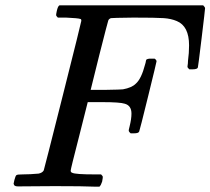

<svg xmlns="http://www.w3.org/2000/svg" viewBox="-20 -700 789 720"><path d="M185 -2Q157 -2 112.5 -1.5Q68 -1 48 -1Q36 -1 33 -6Q31 -10 31 -11Q31 -13 34 -25Q38 -41 42 -43.5Q46 -46 65 -46Q92 -46 125 -49Q139 -52 144 -61Q146 -66 215.5 -342Q285 -618 285 -622Q285 -629 281 -629Q273 -632 228 -634H197Q191 -640 190.5 -642.5Q190 -645 193 -659Q197 -677 203 -680H742Q749 -673 749 -669Q749 -664 736 -556.5Q723 -449 722 -447Q720 -440 702 -440H690Q683 -446 683 -450Q683 -452 683.5 -454.5Q684 -457 684.5 -462Q685 -467 685 -472Q689 -501 689 -530Q689 -602 643 -621Q622 -630 594 -632Q566 -634 480 -634Q400 -633 396 -632Q388 -629 386 -623Q385 -622 352 -492L320 -363H375Q435 -364 441 -365Q474 -371 489 -386Q510 -404 524 -458Q525 -461 526 -465Q527 -469 527 -470.5Q527 -472 528 -474.5Q529 -477 530.5 -477.5Q532 -478 534.5 -479Q537 -480 540 -480Q543 -480 548 -480H560Q567 -475 567 -470Q567 -467 535.5 -339Q504 -211 502 -207Q500 -200 482 -200H470Q464 -205 463 -208.5Q462 -212 466 -226Q473 -254 473 -274Q473 -304 448 -311Q430 -317 364 -317H309L277 -190Q245 -66 245 -60Q245 -54 251 -52Q263 -46 334 -46H359Q365 -40 365.5 -37.5Q366 -35 363 -19Q359 -6 353 0H336Q295 -2 185 -2Z"/></svg>

Font: MathJax_Math
Style: Italic
Weight: 400
Version: Version 1.1